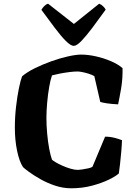

<svg xmlns="http://www.w3.org/2000/svg" viewBox="-20 -1014 729 1034"><path d="M364 0Q319 0 276 -14.5Q233 -29 197 -49.5Q161 -70 136.5 -88Q112 -106 104 -114Q84 -144 72 -202Q60 -260 60 -326Q60 -384 66.5 -440Q73 -496 82 -539.5Q91 -583 99 -603Q126 -626 167.5 -646.5Q209 -667 256.5 -684Q304 -701 347 -710.5Q390 -720 417 -720Q454 -720 496.5 -710.5Q539 -701 577.5 -684.5Q616 -668 640 -647Q641 -588 632 -536Q623 -484 616 -452Q579 -454 556 -457.5Q533 -461 520 -465L488 -604Q476 -611 459 -616.5Q442 -622 425 -625.5Q408 -629 397 -629Q378 -629 351 -625.5Q324 -622 299 -617Q274 -612 260 -608Q252 -586 245 -546Q238 -506 234 -461Q230 -416 230 -379Q230 -339 234 -294.5Q238 -250 245 -213Q252 -176 260 -154Q265 -149 280 -140Q295 -131 316.5 -121.5Q338 -112 360 -105.5Q382 -99 400 -99Q407 -99 423 -101.5Q439 -104 455.5 -107.5Q472 -111 478 -116L546 -278Q573 -278 597.5 -271.5Q622 -265 637 -259Q636 -230 633 -196Q630 -162 626.5 -131Q623 -100 620 -80Q604 -65 566 -46.5Q528 -28 475.5 -14Q423 0 364 0ZM377 -767Q361 -767 334.5 -793.5Q308 -820 275 -864Q242 -908 203 -961Q209 -972 218.5 -981.5Q228 -991 239 -994L378 -885L514 -994Q525 -990 535 -980.5Q545 -971 549 -962Q511 -909 477.5 -864.5Q444 -820 418.5 -793.5Q393 -767 377 -767Z"/></svg>

Font: Texturina 12pt ExtraBold
Style: Regular
Weight: 800
Designer: Guillermo Torres Carreño
Foundry: Omnibus-Type
Version: Version 1.002